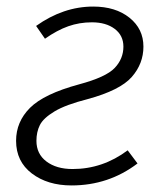

<svg xmlns="http://www.w3.org/2000/svg" viewBox="-20 -554 501 585"><path d="M417 -412Q417 -360 381.5 -319.5Q346 -279 247 -252Q180 -235 146 -214.5Q112 -194 101.5 -173Q91 -152 91 -125Q91 -85 121.5 -62Q152 -39 201 -39Q293 -39 369 -96L399 -56Q311 11 198 11Q125 11 77 -25.5Q29 -62 29 -125Q29 -183 71.5 -225.5Q114 -268 221 -297Q303 -319 329.5 -347Q356 -375 356 -412Q356 -446 329.5 -466Q303 -486 260 -486Q222 -486 188 -474Q154 -462 117 -436L90 -475Q173 -534 264 -534Q332 -534 374.5 -500Q417 -466 417 -412Z"/></svg>

Font: Fira Sans Light
Style: Italic
Weight: 300
Italic angle: -8°
Designer: bBox Type GmbH & Carrois Corporate GbR & Edenspiekermann AG
Foundry: bBox Type GmbH & Carrois Corporate GbR & Edenspiekermann AG
Version: Version 4.301